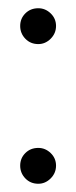

<svg xmlns="http://www.w3.org/2000/svg" viewBox="-20 -441 185 466"><path d="M73 -334Q54 -334 41.5 -347Q29 -360 29 -378Q29 -396 41.5 -408.5Q54 -421 73 -421Q90 -421 103 -408.5Q116 -396 116 -378Q116 -360 103 -347Q90 -334 73 -334ZM73 5Q54 5 41.5 -8Q29 -21 29 -39Q29 -57 41.5 -69.5Q54 -82 73 -82Q90 -82 103 -69.5Q116 -57 116 -39Q116 -21 103 -8Q90 5 73 5Z"/></svg>

Font: Arapey Regular-Display
Style: Regular
Weight: 400
Designer: Eduardo Rodriguez Tunni
Foundry: Eduardo Rodriguez Tunni
Version: Version 4.000